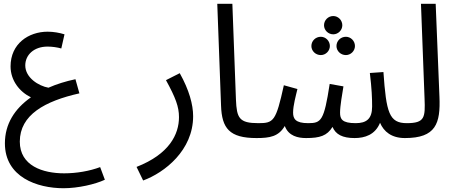

<svg xmlns="http://www.w3.org/2000/svg" viewBox="-20 -727 2411 1018"><path d="M317 271C394 271 485 250 536 226L511 159C455 180 386 192 320 192C207 192 85 152 85 24C85 -118 218 -191 401 -232L380 -307C328 -296 280 -281 237 -262C185 -271 114 -315 114 -380C114 -436 160 -480 232 -480C257 -480 284 -476 305 -470L322 -545C296 -553 264 -559 233 -559C131 -559 36 -495 36 -375C36 -300 84 -240 144 -211C57 -150 6 -69 6 33C6 212 177 271 317 271Z M739 230C853 188 1004 70 1004 -111C1004 -172 983 -250 933 -339L860 -302C911 -209 929 -161 929 -106C929 -15 878 90 704 158Z M1340 5C1373 5 1390 -15 1390 -37C1390 -58 1378 -74 1350 -74C1248 -74 1235 -101 1231 -199L1212 -707H1132L1152 -167C1156 -47 1196 5 1340 5Z M1747 -545C1773 -545 1795 -567 1795 -593C1795 -620 1773 -642 1747 -642C1720 -642 1698 -620 1698 -593C1698 -567 1720 -545 1747 -545ZM1681 -435C1707 -435 1729 -457 1729 -483C1729 -510 1707 -532 1681 -532C1653 -532 1631 -510 1631 -483C1631 -457 1653 -435 1681 -435ZM1814 -435C1840 -435 1862 -457 1862 -483C1862 -510 1840 -532 1814 -532C1786 -532 1764 -510 1764 -483C1764 -457 1786 -435 1814 -435ZM1340 5C1411 5 1457 -3 1490 -59C1510 -5 1561 5 1603 5C1676 5 1714 -7 1743 -54C1760 -14 1796 5 1860 5C1914 5 1969 -12 1995 -76C2015 -29 2056 5 2127 5C2160 5 2177 -15 2177 -37C2177 -58 2165 -74 2137 -74C2043 -74 2028 -130 2013 -345L1941 -340C1951 -257 1953 -208 1953 -162C1953 -97 1923 -74 1866 -74C1793 -74 1783 -96 1783 -130C1783 -164 1795 -233 1801 -269L1728 -282C1698 -86 1683 -74 1614 -74C1547 -74 1534 -97 1534 -130C1534 -168 1549 -221 1557 -255L1485 -275C1443 -84 1431 -74 1350 -74Z M2127 5C2291 5 2316 -72 2310 -214L2290 -707H2212L2231 -205C2235 -104 2233 -74 2136 -74Z"/></svg>

Font: Noto Sans Arabic UI SmCn
Style: Regular
Weight: 400
Width: 4
Designer: Monotype Design Team, Nadine Chahine and Nizar Qandah
Foundry: Monotype Imaging Inc.
Version: Version 2.010